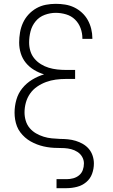

<svg xmlns="http://www.w3.org/2000/svg" viewBox="-20 -772 590 1002"><path d="M275 210V163H328Q345 163 362 158.5Q379 154 392.5 143Q406 132 412 115.5Q418 99 418 81Q418 63 409 47Q400 31 384.5 21Q369 11 351.5 6.5Q334 2 316 1Q298 0 279.5 0Q261 0 243 -2Q225 -4 207.5 -8Q190 -12 173 -18.5Q156 -25 140 -34Q124 -43 110.5 -55Q97 -67 86 -81.5Q75 -96 68.5 -113Q62 -130 59 -148Q56 -166 56 -184Q56 -218 65.5 -251.5Q75 -285 96.5 -311.5Q118 -338 147.5 -356Q177 -374 210 -384Q183 -392 158 -407Q133 -422 115 -444Q97 -466 88.5 -493.5Q80 -521 80 -550Q80 -576 84.5 -602.5Q89 -629 100 -653Q111 -677 129 -696.5Q147 -716 170 -729Q193 -742 219 -747Q245 -752 271 -752Q296 -752 320.5 -748Q345 -744 367 -733.5Q389 -723 407.5 -706Q426 -689 438 -667.5Q450 -646 456 -621.5Q462 -597 462 -573V-569H410V-572Q410 -599 400.5 -625Q391 -651 371.5 -670Q352 -689 325 -697Q298 -705 271 -705Q242 -705 213.5 -694.5Q185 -684 166 -661Q147 -638 139.5 -609Q132 -580 132 -550Q132 -527 138.5 -505.5Q145 -484 159.5 -466.5Q174 -449 193.5 -437Q213 -425 234.5 -418.5Q256 -412 278.5 -409.5Q301 -407 324 -407H372V-360H324Q297 -360 271 -356.5Q245 -353 220.5 -344Q196 -335 174 -320Q152 -305 137 -283.5Q122 -262 115 -236.5Q108 -211 108 -185Q108 -163 114.5 -141.5Q121 -120 135 -103.5Q149 -87 168 -76Q187 -65 208 -58.5Q229 -52 250.5 -50Q272 -48 294 -47Q314 -47 334.5 -45Q355 -43 375 -37Q395 -31 413 -20.5Q431 -10 444 5.5Q457 21 463.5 41Q470 61 470 81Q470 109 460.5 135Q451 161 430 178.5Q409 196 382 203Q355 210 328 210Z"/></svg>

Font: Lode Dark
Style: Regular
Weight: 400
Monospace: yes
Designer: Belleve Invis
Foundry: Belleve Invis
Version: Version 29.2.0; ttfautohint (v1.8.3)